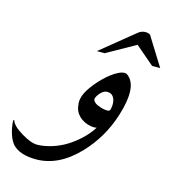

<svg xmlns="http://www.w3.org/2000/svg" viewBox="-308 -707 930 974"><g transform="rotate(15 157.0 -220.0)"><path d="M267.1 -178.2Q270 -187 271 -200.9Q272 -214.8 268.6 -228Q265.1 -241.2 255.9 -251Q246.6 -260.7 229 -260.7Q217.3 -260.7 207.5 -254.4Q197.8 -248 190.9 -239.7Q184.1 -231.4 179.9 -223.9Q175.8 -216.3 175.3 -213.9Q172.9 -206.1 178.2 -198.7H177.7Q181.2 -194.3 185.3 -190.7Q189.5 -187 196.3 -183.6H195.8Q206.5 -179.2 214.1 -176.5Q221.7 -173.8 227.8 -172.4Q233.9 -170.9 239.7 -170.2Q245.6 -169.4 252.4 -169.4Q265.1 -169.4 267.1 -178.2ZM413.6 -446.8 314.9 -531.2Q276.9 -509.3 239.7 -489Q202.6 -468.8 164.6 -446.8H123.5L298.8 -589.4Q316.4 -604 337.9 -604Q348.1 -604 356.2 -600.6Q364.3 -597.2 367.2 -589.4Q389.2 -555.2 411.6 -518.1Q434.1 -481 456.1 -446.8ZM316.9 -163.1Q277.8 -38.6 189 55.2Q85.9 163.6 -33.2 163.6Q-117.7 163.6 -156.7 123Q-171.9 106 -182.6 74.5Q-193.4 43 -195.8 2.4L-190.4 0Q-183.1 27.8 -130.9 59.1Q-79.1 90.3 -46.9 90.3Q-29.8 90.3 -10.3 86.9Q9.3 83.5 29.3 77.4Q49.3 71.3 68.6 62.5Q87.9 53.7 104.5 43.5Q136.2 23.9 167.7 -4.9Q199.2 -33.7 223.1 -70.8H220.2Q215.3 -70.8 214.6 -70.1Q213.9 -69.3 212.4 -69.3Q194.3 -69.3 176 -75Q157.7 -80.6 142.3 -91.6Q127 -102.5 116.7 -118.4Q106.4 -134.3 104 -154.8H104.5Q98.6 -176.8 108.4 -207Q113.3 -221.7 124.5 -239.7Q135.7 -257.8 151.1 -276.6Q166.5 -295.4 184.6 -313.5Q202.6 -331.5 221.2 -345.5Q239.7 -359.4 257.3 -367.9Q274.9 -376.5 288.6 -376.5Q300.8 -376.5 311 -365.2Q364.7 -314.5 316.9 -163.1Z"/></g></svg>

Font: XB Khoramshahr
Style: Italic
Weight: 400
Italic angle: -12°
Designer: Behnam
Foundry: Irmug
Version: Version 8.005 2009